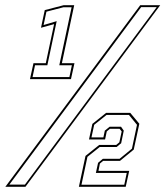

<svg xmlns="http://www.w3.org/2000/svg" viewBox="-64 -720 637 740"><path d="M51.5 -415 65 -476.5H112.5L144.5 -627L94 -613L108.5 -681L181.5 -700H222L174.5 -476.5H223L209.5 -415ZM61.5 -423H203.5L213 -468.5H164.5L212 -692H180.5L115 -675L104 -623.5L154.5 -638.5L118.5 -468.5H71ZM-43.5 0 476.5 -700H553.5L34 0ZM-28 -8.5H32L540 -692.5H480ZM240 0 265.5 -119 318.5 -161.5H384L396 -171.5L405 -213.5L397 -223.5H359.5L347.5 -213.5L341 -182.5H279L292 -242.5L345 -285H438L473 -243L451.5 -143.5L398.5 -100H333.5L321 -89.5L315.5 -61.5H434L420.5 0ZM250 -8H415L424.5 -53.5H305.5L314 -92.5L332.5 -108H397L444.5 -147L464 -239L433 -277H346.5L299 -239L288.5 -190.5H334.5L340 -216.5L358.5 -231.5H402.5L413 -216.5L403 -168L385.5 -153.5H320.5L273 -115.5Z"/></svg>

Font: Tourney Thin Thin
Style: Italic
Weight: 250
Italic angle: -12°
Version: Version 1.015